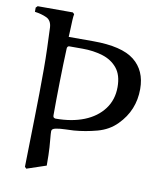

<svg xmlns="http://www.w3.org/2000/svg" viewBox="-79 -743 684 812"><g transform="rotate(10 263.5 -336.5)"><path d="M174.8 -672.9Q172.9 -664.1 171.9 -645.5Q170.9 -627 170.4 -607.4Q169.9 -587.9 168.9 -574.2H273.9Q397 -574.2 450.9 -531.5Q504.9 -488.8 504.9 -409.2Q504.9 -317.4 440.9 -252.9Q407.7 -218.8 357.9 -205.3Q308.1 -191.9 258.8 -188Q244.6 -187 222.4 -186.5Q200.2 -186 182.6 -182.6Q165 -179.2 165 -168.9Q165 -156.7 166.5 -142.3Q168 -127.9 169.9 -100.6Q171.9 -73.2 171.9 -22L88.9 5.9L82 -1Q84 -106 86.4 -211.4Q88.9 -316.9 88.9 -422.9Q88.9 -466.8 87.4 -511.5Q85.9 -556.2 84 -600.1Q82 -629.9 60.5 -639.9Q39.1 -649.9 9.8 -653.8V-671.9L17.1 -679.2H168ZM235.8 -535.2H178.2Q173.3 -535.2 171.1 -531.5Q168.9 -527.8 168.9 -523.9Q166 -458 164.6 -379.4Q163.1 -300.8 163.1 -235.8Q163.1 -229 167 -226.6Q170.9 -224.1 173.8 -224.1Q243.7 -224.1 296.4 -245.1Q349.1 -266.1 379.2 -306.2Q409.2 -346.2 409.2 -400.9Q409.2 -452.6 385 -481.9Q360.8 -511.2 321.3 -523.2Q281.7 -535.2 235.8 -535.2Z"/></g></svg>

Font: Aref Ruqaa
Style: Regular
Weight: 400
Designer: Abdullah Aref
Version: Version 1.002